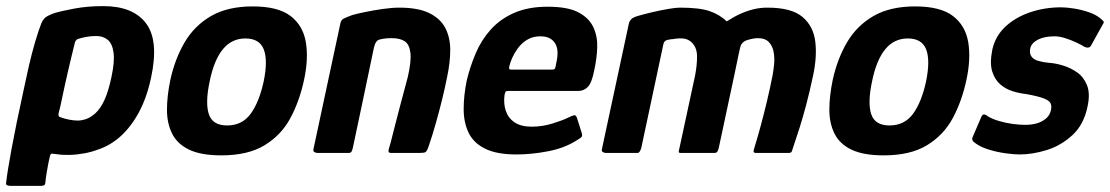

<svg xmlns="http://www.w3.org/2000/svg" viewBox="-37 -501 3636 629"><path d="M-17 98Q-13 62 1 -14Q15 -90 41 -209Q48 -243 57.5 -284.5Q67 -326 78.5 -365Q90 -404 99 -426Q104 -437 111.5 -443.5Q119 -450 141 -458Q164 -465 207 -473Q250 -481 301 -481Q399 -481 441.5 -424.5Q484 -368 458 -247Q444 -181 418 -133Q392 -85 358 -54.5Q324 -24 284 -11Q263 -3 238.5 1.5Q214 6 190 6.5Q166 7 148 4Q139 3 134 2.5Q129 2 127 9Q125 16 122 31Q119 46 116.5 61Q114 76 113 84Q112 97 110.5 102.5Q109 108 94 108H-1Q-9 108 -13.5 106Q-18 104 -17 98ZM155 -130Q154 -123 155.5 -120.5Q157 -118 161 -117Q174 -112 189.5 -109Q205 -106 218 -106Q230 -106 245 -111Q260 -116 276 -130.5Q292 -145 305 -173Q318 -201 328 -248Q339 -299 335 -328.5Q331 -358 316 -370.5Q301 -383 278 -383Q261 -383 245 -380Q229 -377 217 -373Q214 -371 211.5 -368Q209 -365 208 -360Q203 -339 197 -315Q191 -291 185.5 -266.5Q180 -242 174.5 -217.5Q169 -193 164.5 -170.5Q160 -148 155 -130Z M688 8Q622 8 583 -10.5Q544 -29 527 -63Q510 -97 510 -141.5Q510 -186 521 -239Q536 -308 568 -362.5Q600 -417 654.5 -448.5Q709 -480 791 -480Q874 -480 915 -448.5Q956 -417 965 -362.5Q974 -308 959 -239Q944 -169 914 -113.5Q884 -58 829.5 -25Q775 8 688 8ZM707 -90Q756 -90 784 -128Q812 -166 827 -235Q841 -304 827 -339.5Q813 -375 767 -375Q722 -375 693 -339.5Q664 -304 650 -235Q635 -165 647 -127.5Q659 -90 707 -90Z M1002 0Q999 0 993.5 -2.5Q988 -5 990 -13Q1012 -116 1034 -218.5Q1056 -321 1078 -424Q1080 -435 1088 -439.5Q1096 -444 1118 -452Q1132 -456 1158.5 -461.5Q1185 -467 1216 -471.5Q1247 -476 1271 -476Q1333 -476 1369.5 -458Q1406 -440 1422 -409Q1438 -378 1438 -337.5Q1438 -297 1428 -250Q1421 -214 1411 -173.5Q1401 -133 1390 -94.5Q1379 -56 1368 -24Q1362 -6 1357.5 -3Q1353 0 1339 0H1243Q1234 0 1236 -10Q1238 -16 1244 -38.5Q1250 -61 1258 -93.5Q1266 -126 1275 -159Q1284 -192 1290.5 -217Q1297 -242 1299 -249Q1311 -301 1307.5 -328.5Q1304 -356 1288.5 -366Q1273 -376 1247 -376Q1234 -376 1225.5 -375Q1217 -374 1209 -372Q1201 -371 1196 -364.5Q1191 -358 1188 -345Q1172 -268 1154.5 -185Q1137 -102 1119 -17Q1118 -12 1115.5 -6Q1113 0 1106 0Z M1492 -237Q1503 -283 1521.5 -326.5Q1540 -370 1571 -404.5Q1602 -439 1648 -459Q1694 -479 1757 -479Q1823 -479 1858 -460.5Q1893 -442 1907 -411.5Q1921 -381 1919.5 -344.5Q1918 -308 1910 -272Q1902 -230 1889 -216.5Q1876 -203 1857 -203H1627Q1621 -203 1619.5 -200.5Q1618 -198 1616 -191Q1612 -162 1620 -138Q1628 -114 1649 -100Q1670 -86 1705 -86Q1740 -86 1773.5 -96.5Q1807 -107 1823 -115Q1837 -122 1844 -123.5Q1851 -125 1855 -109L1868 -68Q1872 -56 1868 -52Q1864 -48 1852 -41Q1813 -16 1759 -5.5Q1705 5 1655 5Q1590 5 1552 -14Q1514 -33 1498 -66.5Q1482 -100 1482 -144Q1482 -188 1492 -237ZM1785 -293Q1790 -314 1789.5 -330Q1789 -346 1782.5 -357.5Q1776 -369 1764 -375.5Q1752 -382 1733 -382Q1712 -382 1696 -374Q1680 -366 1668.5 -353.5Q1657 -341 1648.5 -326Q1640 -311 1635 -296Q1630 -281 1631 -277Q1632 -273 1636 -273Q1670 -273 1704 -273Q1738 -273 1771 -273Q1779 -273 1781 -276.5Q1783 -280 1785 -293Z M2445 -376Q2432 -376 2412 -370Q2392 -364 2388 -346L2383 -324Q2369 -255 2355 -191Q2341 -127 2331.5 -81Q2322 -35 2318 -18Q2317 -12 2314 -6Q2311 0 2304 0H2192Q2185 0 2187 -7L2240 -253Q2247 -289 2246.5 -318Q2246 -347 2227 -364Q2215 -374 2199.5 -375Q2184 -376 2169 -373Q2163 -373 2150.5 -370.5Q2138 -368 2136 -355L2064 -17Q2063 -12 2059.5 -6Q2056 0 2052 0H1947Q1944 0 1938.5 -2.5Q1933 -5 1935 -13L2023 -423Q2025 -432 2031 -438Q2037 -444 2050 -448Q2070 -454 2097.5 -460.5Q2125 -467 2151 -471.5Q2177 -476 2190 -476Q2255 -476 2288 -464.5Q2321 -453 2344 -431Q2367 -446 2388 -455.5Q2409 -465 2431 -470.5Q2453 -476 2477 -476Q2556 -476 2592 -445.5Q2628 -415 2634 -364Q2640 -313 2626 -250Q2615 -199 2604.5 -159Q2594 -119 2582.5 -82.5Q2571 -46 2557 -5Q2555 0 2547 0H2440Q2433 0 2432 -3.5Q2431 -7 2435 -19Q2444 -48 2454.5 -86.5Q2465 -125 2475.5 -169Q2486 -213 2494 -254Q2497 -270 2499 -290.5Q2501 -311 2497.5 -330.5Q2494 -350 2482 -363Q2470 -376 2445 -376Z M2858 8Q2792 8 2753 -10.5Q2714 -29 2697 -63Q2680 -97 2680 -141.5Q2680 -186 2691 -239Q2706 -308 2738 -362.5Q2770 -417 2824.5 -448.5Q2879 -480 2961 -480Q3044 -480 3085 -448.5Q3126 -417 3135 -362.5Q3144 -308 3129 -239Q3114 -169 3084 -113.5Q3054 -58 2999.5 -25Q2945 8 2858 8ZM2877 -90Q2926 -90 2954 -128Q2982 -166 2997 -235Q3011 -304 2997 -339.5Q2983 -375 2937 -375Q2892 -375 2863 -339.5Q2834 -304 2820 -235Q2805 -165 2817 -127.5Q2829 -90 2877 -90Z M3177 -116Q3181 -127 3187.5 -126Q3194 -125 3199 -120Q3214 -111 3236 -104.5Q3258 -98 3280.5 -95Q3303 -92 3322 -92Q3343 -92 3360 -97Q3377 -102 3389.5 -112.5Q3402 -123 3406 -140Q3409 -154 3404.5 -163Q3400 -172 3381.5 -179Q3363 -186 3324 -193Q3304 -195 3281 -202Q3258 -209 3240 -224.5Q3222 -240 3213.5 -267Q3205 -294 3214 -339Q3224 -383 3256.5 -413.5Q3289 -444 3337 -460.5Q3385 -477 3440 -477Q3457 -477 3482 -473Q3507 -469 3531.5 -460.5Q3556 -452 3571 -438Q3579 -432 3579 -428.5Q3579 -425 3574 -418L3538 -353Q3532 -341 3517 -347Q3504 -355 3486.5 -363Q3469 -371 3451 -376.5Q3433 -382 3418 -382Q3384 -382 3363 -371Q3342 -360 3338 -342Q3335 -326 3342 -316Q3349 -306 3364.5 -301.5Q3380 -297 3401 -295Q3420 -294 3445 -286.5Q3470 -279 3491.5 -264Q3513 -249 3524 -222Q3535 -195 3526 -153Q3514 -93 3476.5 -58.5Q3439 -24 3392.5 -9.5Q3346 5 3303 5Q3285 5 3256 1Q3227 -3 3199 -12Q3171 -21 3153 -36Q3146 -42 3149 -51Z"/></svg>

Font: Glory
Style: Bold Italic
Weight: 700
Italic angle: -12°
Version: Version 1.011